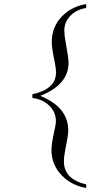

<svg xmlns="http://www.w3.org/2000/svg" viewBox="-20 -773 519 949"><path d="M406.2 156.2Q332 143.1 284.7 93.3Q234.4 41 234.4 -32.2Q234.4 -62 247.1 -118.7Q256.3 -160.2 256.3 -173.3Q256.3 -220.7 221.2 -252.9Q188.5 -283.2 140.1 -288.6V-307.1Q256.8 -332.5 256.8 -414.1Q256.8 -437 249 -473.6Q235.8 -535.2 235.8 -565.4Q235.8 -639.2 285.2 -690.9Q332 -740.7 406.2 -752.9V-733.4Q360.4 -726.6 330.6 -697.8Q297.9 -666.5 297.9 -622.1Q297.9 -599.6 304.2 -565.9Q318.8 -487.8 318.8 -463.4Q318.8 -354 179.2 -299.3Q317.4 -242.7 317.4 -128.4Q317.4 -104.5 304.2 -41Q295.9 -1 295.9 24.9Q295.9 112.8 406.2 138.7Z"/></svg>

Font: Droid Persian Naskh
Style: Regular
Weight: 400
Designer: Pascal Zoghbi
Foundry: Ascender Corporation
Version: Version 1.00